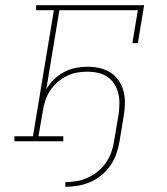

<svg xmlns="http://www.w3.org/2000/svg" viewBox="-20 -540 640 734"><path d="M230 174V156Q251 156 272.5 152.5Q294 149 315 139.5Q336 130 354 115.5Q372 101 385 82Q398 63 405.5 42Q413 21 416 0Q420 -25 424.5 -50Q429 -75 433 -100Q436 -121 436.5 -142Q437 -163 432.5 -182Q428 -201 417.5 -218Q407 -235 391 -246Q375 -257 355 -261.5Q335 -266 314 -266Q294 -266 274 -262.5Q254 -259 235 -249.5Q216 -240 199.5 -225.5Q183 -211 171.5 -193.5Q160 -176 153.5 -156.5Q147 -137 144 -117L127 -19H222V0H35V-19H106L186 -501H118V-520H531L507 -375H486L507 -501H207L157 -199Q169 -220 187 -237Q205 -254 226 -265Q247 -276 270 -280.5Q293 -285 315 -285Q339 -285 362 -279.5Q385 -274 403.5 -262Q422 -250 434.5 -231Q447 -212 452.5 -190Q458 -168 457.5 -144.5Q457 -121 453 -97L437 0Q433 24 425 47.5Q417 71 402.5 92Q388 113 368 129.5Q348 146 325 156Q302 166 277.5 170Q253 174 230 174Z"/></svg>

Font: Iosevka Etoile Thin Oblique
Style: Regular
Weight: 100
Italic angle: -9°
Designer: Belleve Invis
Foundry: Belleve Invis
Version: Version 15.5.2; ttfautohint (v1.8.4)